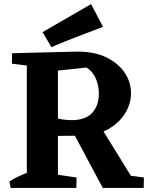

<svg xmlns="http://www.w3.org/2000/svg" viewBox="-20 -918 732 938"><path d="M233 -254 228 -348Q255 -339 281.5 -335Q308 -331 329 -331Q367 -331 393 -341.5Q419 -352 434 -370.5Q449 -389 456 -412Q463 -435 463 -460Q463 -499 448.5 -533.5Q434 -568 403 -588L252 -572L39 -658L358 -666Q442 -666 500 -637.5Q558 -609 589 -563Q620 -517 620 -463Q620 -410 590 -362.5Q560 -315 505 -285Q450 -255 375 -255ZM32 0 26 -32Q48 -46 73.5 -57.5Q99 -69 125 -79L126 0ZM213 0 216 -71 354 -51 353 0ZM111 0V-658H263V0ZM542 0 545 -69 683 -51 682 0ZM151 -593 38 -607 39 -658H151ZM482 0 325 -294 469 -303 656 0ZM231 -688 188 -761 425 -898 483 -787Q420 -763 356.5 -738.5Q293 -714 231 -688Z"/></svg>

Font: Eczar SemiBold
Style: Regular
Weight: 600
Designer: Vaibhav Singh
Foundry: Rosetta Type Foundry
Version: Version 2.000